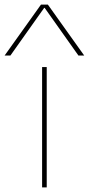

<svg xmlns="http://www.w3.org/2000/svg" viewBox="-73 -810 384 830"><path d="M109 -520H129V0H109ZM104 -790H134L291 -570H266L120 -776H118L-28 -570H-53Z"/></svg>

Font: Enso Thin
Style: Regular
Weight: 100
Designer: Coji Morishita
Foundry: UNDERFOREST DESIGN
Version: Version 1.000